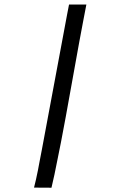

<svg xmlns="http://www.w3.org/2000/svg" viewBox="-20 -749 558 865"><path d="M168.5 -74.2Q186.5 -168 228 -392.8Q269.5 -617.7 282.2 -683.1L291 -728.5H369.1L355.5 -657.7Q342.8 -593.3 307.1 -393.6Q271.5 -193.8 254.9 -109.4L240.2 -36.1Q224.6 44.9 211.9 96.7L133.3 96.2Q142.1 62.5 150.9 18.1Q150.9 17.6 157.2 -15.6Q163.6 -48.8 168.5 -74.2Z"/></svg>

Font: Fantasque Sans Mono
Style: Italic
Weight: 400
Italic angle: -11°
Monospace: yes
Designer: Jany Belluz
Version: Version 1.8.0 ; ttfautohint (v1.8.2)